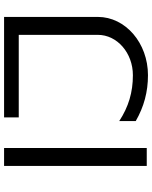

<svg xmlns="http://www.w3.org/2000/svg" viewBox="78 -818 746 942"><g transform="rotate(-90 451.0 -347.0)"><path d="M346 -700V-628H751V-240C751 -145.1 662.3 -68 553 -68C469.3 -68 398 -89.2 328 -135V-54C398.7 -13.5 471.3 6 553 6C710.9 6 839 -104.2 839 -240V-700ZM108 0H196V-700H108Z"/></g></svg>

Font: Resamitz
Style: Bold
Weight: 700
Designer: gluk
Foundry: gluk
Version: Version 0.047